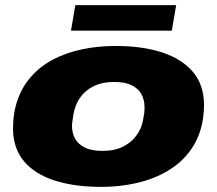

<svg xmlns="http://www.w3.org/2000/svg" viewBox="-20 -720 850 752"><path d="M376 12Q272 12 194 -13Q116 -38 73.5 -89Q31 -140 31 -217Q31 -279 49.5 -330.5Q68 -382 102 -420Q138 -461 189 -487.5Q240 -514 302 -527Q364 -540 433 -540Q538 -540 615.5 -514.5Q693 -489 736 -438Q779 -387 779 -309Q779 -255 765 -210Q751 -165 725 -130Q690 -82 636.5 -50.5Q583 -19 516.5 -3.5Q450 12 376 12ZM381 -129Q429 -129 462.5 -146Q496 -163 516 -191.5Q536 -220 541 -254Q544 -269 545 -277.5Q546 -286 546 -291.5Q546 -297 546 -301Q546 -329 534 -351Q522 -373 496 -386Q470 -399 428 -399Q380 -399 346 -382Q312 -365 293 -336.5Q274 -308 268 -274Q266 -260 264.5 -251Q263 -242 262.5 -236.5Q262 -231 262 -227Q262 -199 274 -177Q286 -155 312.5 -142Q339 -129 381 -129ZM258 -600 275 -700H670L653 -600Z"/></svg>

Font: Archivo Expanded Black
Style: Italic
Weight: 900
Width: 7
Italic angle: -10°
Designer: Hector Gatti
Foundry: Omnibus-Type
Version: Version 2.001